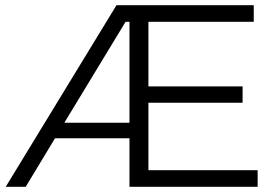

<svg xmlns="http://www.w3.org/2000/svg" viewBox="-20 -720 1073 740"><path d="M973 -64V0H479V-187H192L79 0H2L429 -700H958V-636H552V-387H915V-324H552V-64ZM479 -247V-636H464L228 -247Z"/></svg>

Font: Montserrat-Regular
Style: Regular
Weight: 400
Version: Version 7.200